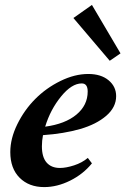

<svg xmlns="http://www.w3.org/2000/svg" viewBox="-20 -743 506 774"><path d="M422.4 -498 275.9 -670.4 350.6 -723.1 465.8 -527.8ZM158.2 11.2Q96.7 11.2 59.1 -26.4Q21.5 -64 21.5 -129.9Q21.5 -184.6 49.8 -242.2Q78.1 -299.8 122.1 -344Q166 -388.2 223.6 -416.5Q281.2 -444.8 335.9 -444.8Q387.2 -444.8 417.7 -419.4Q448.2 -394 448.2 -355.5Q448.2 -310.5 408.2 -276.1Q368.2 -241.7 303 -222.9Q237.8 -204.1 153.3 -198.2Q148.9 -175.3 148.9 -153.3Q148.9 -109.4 168 -87.6Q187 -65.9 221.7 -65.9Q246.1 -65.9 278.6 -76.4Q311 -86.9 334 -106.4L350.6 -84.5Q315.4 -41 262.9 -14.9Q210.4 11.2 158.2 11.2ZM309.6 -406.7Q269 -406.7 226.1 -354Q183.1 -301.3 162.1 -232.4Q242.7 -243.2 288.1 -281Q333.5 -318.8 333.5 -374Q333.5 -406.7 309.6 -406.7Z"/></svg>

Font: Elstob ExtraBold
Style: Italic
Weight: 800
Italic angle: -20°
Designer: Peter S. Baker
Version: Version 1.015